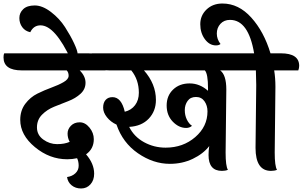

<svg xmlns="http://www.w3.org/2000/svg" viewBox="-81 -965 1720 1091"><path d="M420 -662Q524 -662 524 -591Q524 -578 519 -565H372Q405 -532 405 -495Q405 -458 376.5 -432Q348 -406 307.5 -390.5Q267 -375 226.5 -358.5Q186 -342 157.5 -313Q129 -284 129 -241Q129 -198 165 -172Q201 -146 243.5 -146Q286 -146 315 -159Q303 -181 303 -206Q303 -231 322 -250.5Q341 -270 372 -270Q403 -270 427.5 -240Q452 -210 452 -174Q452 -119 408 -88Q454 -35 454 22Q454 59 433 82.5Q412 106 380 106Q348 106 326 88Q304 70 300 41Q329 37 347.5 19.5Q366 2 366 -23Q366 -48 357 -66Q330 -60 301 -60Q201 -60 117.5 -129Q34 -198 34 -284Q34 -337 62.5 -375Q91 -413 131.5 -433Q172 -453 212 -467.5Q252 -482 280.5 -498.5Q309 -515 309 -534.5Q309 -554 298 -565H43Q-61 -565 -61 -639Q-61 -655 -57 -662Z M149 -821Q110 -821 91 -782Q62 -788 45.5 -810.5Q29 -833 29 -862.5Q29 -892 51 -913Q73 -934 116.5 -934Q160 -934 208.5 -897Q257 -860 288.5 -811Q320 -762 340 -719Q360 -676 360 -659Q360 -624 323 -624Q232 -821 149 -821Z M1101 -463Q1101 -546 1083 -565H737Q805 -488 805 -397Q805 -334 764.5 -291Q724 -248 653 -244Q681 -188 737.5 -157Q794 -126 860 -126Q959 -126 1028.5 -186Q1098 -246 1098 -332Q1098 -365 1081 -389.5Q1064 -414 1032.5 -414Q1001 -414 985 -391.5Q969 -369 969 -339.5Q969 -310 980.5 -286Q992 -262 1010 -250Q996 -238 977 -238Q935 -238 900.5 -274Q866 -310 866 -365.5Q866 -421 902.5 -456Q939 -491 996.5 -491Q1054 -491 1101 -449ZM1205 -456 1201 -98Q1201 -21 1214 0Q1200 6 1180 6Q1104 6 1104 -84Q1104 -111 1108 -135Q1074 -91 1014.5 -62.5Q955 -34 884 -34Q790 -34 703 -94Q616 -154 581 -257Q548 -272 526.5 -299Q505 -326 505 -353.5Q505 -381 519 -397Q533 -413 558 -413Q609 -413 628 -330Q665 -339 686.5 -367.5Q708 -396 708 -438Q708 -512 665 -565H540Q436 -565 436 -639Q436 -655 440 -662H1236Q1340 -662 1340 -591Q1340 -578 1335 -565H1170Q1205 -540 1205 -456Z M1371 -125 1375 -482Q1375 -513 1373 -565H1323Q1218 -565 1218 -639Q1218 -652 1222 -662H1363Q1331 -852 1226 -852Q1192 -852 1171.5 -829.5Q1151 -807 1151 -774.5Q1151 -742 1172 -715Q1163 -707 1146 -707Q1109 -707 1083 -742.5Q1057 -778 1057 -827.5Q1057 -877 1092.5 -911Q1128 -945 1183 -945Q1275 -945 1347 -865Q1419 -785 1456 -662H1515Q1619 -662 1619 -591Q1619 -578 1614 -565H1477Q1484 -522 1484 -472L1480 -98Q1480 -21 1493 0Q1479 6 1459 6Q1371 6 1371 -125Z"/></svg>

Font: Laila SemiBold
Style: Regular
Weight: 600
Designer: Hitesh Malaviya
Foundry: Indian Type Foundry
Version: Version 1.302;PS 1.0;hotconv 1.0.78;makeotf.lib2.5.61930; tt